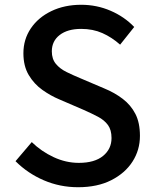

<svg xmlns="http://www.w3.org/2000/svg" viewBox="-20 -770 648 804"><path d="M307 14Q231 14 163.5 -15Q96 -44 45 -95L113 -175Q153 -136 204.5 -112Q256 -88 310 -88Q376 -88 411.5 -117Q447 -146 447 -192Q447 -226 432 -246.5Q417 -267 390.5 -281Q364 -295 330 -310L228 -354Q192 -369 157.5 -393.5Q123 -418 100.5 -455.5Q78 -493 78 -547Q78 -605 109 -651Q140 -697 195 -723.5Q250 -750 320 -750Q385 -750 443 -725Q501 -700 542 -657L483 -583Q448 -614 408.5 -631.5Q369 -649 320 -649Q263 -649 230 -623.5Q197 -598 197 -555Q197 -523 214 -502.5Q231 -482 258.5 -468.5Q286 -455 315 -443L416 -400Q460 -382 494 -356Q528 -330 547 -293Q566 -256 566 -201Q566 -142 535 -93.5Q504 -45 446 -15.5Q388 14 307 14Z"/></svg>

Font: Noto Sans SC Thin Medium
Style: Regular
Weight: 500
Version: Version 2.004-H2;hotconv 1.0.118;makeotfexe 2.5.65603